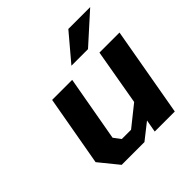

<svg xmlns="http://www.w3.org/2000/svg" viewBox="-189 -895 1056 1056"><g transform="rotate(-45 338.5 -367.0)"><path d="M361 -580 492 -735H662L490 -580ZM171 1 80 -111 153 -522H309L241 -140L272 -99H344L464 -195L521 -522H677L585 0H429L442 -73L348 1Z"/></g></svg>

Font: Tomorrow SemiBold
Style: Italic
Weight: 600
Italic angle: -10°
Designer: Tony de Marco, Monica Rizzolli
Foundry: Just in Type
Version: Version 2.002